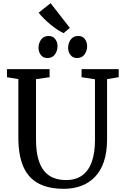

<svg xmlns="http://www.w3.org/2000/svg" viewBox="-20 -1177 780 1205"><path d="M381.3 8Q283.2 8 219.9 -26.6Q156.5 -61.1 125.9 -132.4Q95.2 -203.6 95.2 -313.5V-680.5L23.8 -692.4V-743H291.3V-692.4L206 -680.1V-303.1Q206 -232.1 219.2 -183.1Q232.4 -134.1 257.1 -104Q281.9 -73.9 316.5 -60.4Q351.2 -46.9 394.2 -46.9Q455.5 -46.9 495.8 -76.2Q536.2 -105.5 556.1 -161.3Q576 -217.2 576 -296.7V-679.6L491.8 -692.4V-743H724.9V-692.4L651.9 -680.5V-302.3Q651.9 -220.8 631.8 -162.1Q611.7 -103.5 575 -65.8Q538.3 -28.1 488.9 -10.1Q439.6 8 381.3 8ZM277 -812.8Q251.1 -812.8 236.4 -831.8Q221.7 -850.7 221.7 -877.1Q221.7 -905.9 237.9 -928.6Q254.1 -951.2 284.6 -951.2H285.6Q311.6 -951.2 326.3 -932.3Q341 -913.3 341 -887Q341 -858.2 324.8 -835.5Q308.6 -812.8 278 -812.8ZM463 -812.8Q437.1 -812.8 422.4 -831.8Q407.6 -850.7 407.6 -877.1Q407.6 -905.9 423.8 -928.6Q440 -951.2 470.6 -951.2H471.6Q497.6 -951.2 512.3 -932.3Q526.9 -913.3 526.9 -887Q526.9 -858.2 510.7 -835.5Q494.5 -812.8 464 -812.8ZM378.9 -969.3Q361.4 -977.1 339.8 -991.3Q318.2 -1005.5 296.4 -1023.5Q274.5 -1041.4 255.3 -1060.6Q236.1 -1079.7 222.7 -1097.5L297.6 -1157L418.3 -1002L379.7 -969.3Z"/></svg>

Font: Merriweather Light
Style: Regular
Weight: 300
Version: Version 2.100